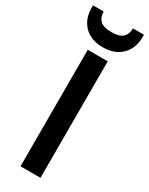

<svg xmlns="http://www.w3.org/2000/svg" viewBox="-257 -957 777 999"><g transform="rotate(30 131.0 -457.0)"><path d="M70 0V-700H190V0ZM130 -750Q83 -750 49 -768.5Q15 -787 -3.5 -820.5Q-22 -854 -22 -898V-914H42Q42 -880 62 -860.5Q82 -841 130 -841Q179 -841 198.5 -860.5Q218 -880 218 -914H284V-898Q284 -853 265 -820Q246 -787 212 -768.5Q178 -750 130 -750Z"/></g></svg>

Font: DM Sans 16pt SemiBold
Style: Regular
Weight: 600
Version: Version 4.004;gftools[0.9.30]